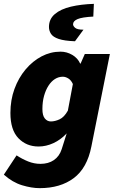

<svg xmlns="http://www.w3.org/2000/svg" viewBox="-26 -780 598 996"><path d="M180 196Q138 196 88.5 181Q39 166 -6 126L60 26Q89 45 120 57.5Q151 70 184 70Q225 70 253.5 50.5Q282 31 294 -6L320 -88Q289 -55 251 -37.5Q213 -20 174 -20Q111 -20 69.5 -63Q28 -106 28 -194Q28 -261 49 -318.5Q70 -376 106.5 -419.5Q143 -463 189.5 -487.5Q236 -512 288 -512Q320 -512 348.5 -495.5Q377 -479 390 -450H392L414 -500H544L448 -20Q426 92 356.5 144Q287 196 180 196ZM238 -150Q259 -150 283 -161Q307 -172 326 -206L352 -344Q343 -364 328.5 -373Q314 -382 300 -382Q278 -382 259 -370Q240 -358 225.5 -335.5Q211 -313 202.5 -282.5Q194 -252 194 -214Q194 -181 206.5 -165.5Q219 -150 238 -150ZM363 -566Q308 -568 278.5 -578Q249 -588 238.5 -604.5Q228 -621 228 -640Q228 -681 258.5 -707Q289 -733 342 -745.5Q395 -758 461 -760L458 -694Q400 -691 376.5 -681Q353 -671 353 -654Q353 -645 364 -635.5Q375 -626 407 -626Z"/></svg>

Font: Source Sans 3 ExtraLight Black
Style: Italic
Weight: 900
Italic angle: -11°
Version: Version 3.052;hotconv 1.1.0;makeotfexe 2.6.0